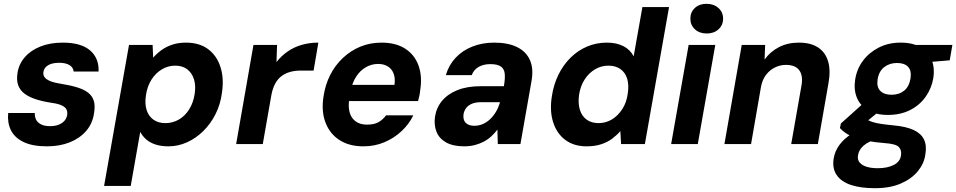

<svg xmlns="http://www.w3.org/2000/svg" viewBox="-20 -757 5025 1009"><path d="M227 12Q150 12 103 -11Q56 -34 37 -73.5Q18 -113 23 -163H163Q162 -144 169.5 -128.5Q177 -113 195.5 -103.5Q214 -94 243 -94Q269 -94 288 -101.5Q307 -109 318.5 -122Q330 -135 333 -152Q336 -174 326.5 -186.5Q317 -199 296 -206.5Q275 -214 243 -218Q199 -225 165 -236.5Q131 -248 108 -265.5Q85 -283 75.5 -309.5Q66 -336 72 -374Q79 -420 110 -456Q141 -492 192 -512.5Q243 -533 310 -533Q406 -533 453.5 -492Q501 -451 498 -381H367Q365 -403 345 -415Q325 -427 291 -427Q254 -427 232.5 -414Q211 -401 208 -378Q206 -364 213.5 -352.5Q221 -341 241 -332Q261 -323 299 -317Q349 -309 385 -298Q421 -287 443 -270Q465 -253 473 -227Q481 -201 474 -161Q466 -107 432.5 -68.5Q399 -30 346.5 -9Q294 12 227 12Z M527 220 658 -521H782L785 -454Q804 -476 829 -494Q854 -512 886 -522.5Q918 -533 957 -533Q1028 -533 1074 -498.5Q1120 -464 1139 -403.5Q1158 -343 1146 -267Q1138 -207 1112 -156Q1086 -105 1047.5 -67.5Q1009 -30 962.5 -9Q916 12 865 12Q828 12 799 3Q770 -6 749.5 -23.5Q729 -41 717 -64L667 220ZM849 -110Q887 -110 919.5 -128.5Q952 -147 974 -182Q996 -217 1003 -263Q1010 -308 999 -341.5Q988 -375 963 -393.5Q938 -412 901 -412Q863 -412 830.5 -392.5Q798 -373 776 -338.5Q754 -304 747 -257Q740 -212 750.5 -179Q761 -146 786.5 -128Q812 -110 849 -110Z M1221 0 1312 -521H1436L1433 -431Q1459 -464 1492.5 -487Q1526 -510 1566.5 -521.5Q1607 -533 1653 -533L1628 -386H1558Q1531 -386 1506.5 -379.5Q1482 -373 1461.5 -358.5Q1441 -344 1427 -319Q1413 -294 1406 -257L1361 0Z M1890 12Q1815 12 1764 -21Q1713 -54 1690.5 -113Q1668 -172 1680 -249Q1689 -311 1715 -362.5Q1741 -414 1782 -452.5Q1823 -491 1874 -512Q1925 -533 1985 -533Q2061 -533 2110.5 -500.5Q2160 -468 2180 -411Q2200 -354 2188 -281Q2187 -268 2184 -254.5Q2181 -241 2177 -226H1775L1790 -311H2053Q2058 -346 2048.5 -370.5Q2039 -395 2018 -408Q1997 -421 1967 -421Q1933 -421 1903 -404Q1873 -387 1851.5 -354Q1830 -321 1821 -270L1816 -241Q1809 -199 1817 -168Q1825 -137 1848.5 -119.5Q1872 -102 1908 -102Q1947 -102 1970 -115.5Q1993 -129 2009 -151H2152Q2130 -105 2090.5 -68Q2051 -31 2000 -9.5Q1949 12 1890 12Z M2420 12Q2360 12 2323.5 -9Q2287 -30 2273.5 -65.5Q2260 -101 2266 -143Q2273 -191 2303 -227Q2333 -263 2384 -283.5Q2435 -304 2507 -304H2628Q2635 -344 2632.5 -369.5Q2630 -395 2612 -407.5Q2594 -420 2557 -420Q2521 -420 2495.5 -405.5Q2470 -391 2459 -362H2323Q2338 -414 2373.5 -452.5Q2409 -491 2461.5 -512Q2514 -533 2577 -533Q2650 -533 2697.5 -509.5Q2745 -486 2765 -441Q2785 -396 2773 -330L2715 0H2596L2594 -76Q2580 -57 2562 -40.5Q2544 -24 2522 -12.5Q2500 -1 2474.5 5.5Q2449 12 2420 12ZM2473 -96Q2496 -96 2517 -105Q2538 -114 2555.5 -130.5Q2573 -147 2586 -169Q2599 -191 2607 -217V-220H2508Q2480 -220 2460.5 -212Q2441 -204 2430 -189.5Q2419 -175 2416 -157Q2412 -127 2427.5 -111.5Q2443 -96 2473 -96Z M3063 12Q2996 12 2951 -21.5Q2906 -55 2887 -114.5Q2868 -174 2880 -250Q2889 -312 2914.5 -364Q2940 -416 2978.5 -454Q3017 -492 3065.5 -512.5Q3114 -533 3169 -533Q3220 -533 3256 -514.5Q3292 -496 3310 -461L3356 -720H3496L3369 0H3244L3240 -68Q3222 -47 3197.5 -28.5Q3173 -10 3139.5 1Q3106 12 3063 12ZM3125 -110Q3164 -110 3196 -129.5Q3228 -149 3250.5 -184Q3273 -219 3279 -265Q3286 -310 3276 -343Q3266 -376 3240.5 -394Q3215 -412 3177 -412Q3140 -412 3107.5 -393Q3075 -374 3052.5 -339.5Q3030 -305 3023 -258Q3017 -213 3027.5 -179.5Q3038 -146 3063.5 -128Q3089 -110 3125 -110Z M3507 0 3599 -521H3739L3647 0ZM3694 -581Q3656 -581 3632 -603Q3608 -625 3608 -659Q3608 -693 3631.5 -715Q3655 -737 3693 -737Q3731 -737 3755.5 -715Q3780 -693 3780 -659Q3780 -625 3756 -603Q3732 -581 3694 -581Z M3787 0 3878 -521H4001L3998 -444Q4027 -485 4073 -509Q4119 -533 4178 -533Q4240 -533 4278.5 -508Q4317 -483 4331.5 -435.5Q4346 -388 4334 -321L4278 0H4138L4192 -308Q4201 -359 4180.5 -387.5Q4160 -416 4110 -416Q4080 -416 4052.5 -402.5Q4025 -389 4005.5 -363.5Q3986 -338 3979 -300L3927 0Z M4578 232Q4503 232 4452 215Q4401 198 4377 163Q4353 128 4361 77Q4367 38 4391 5Q4415 -28 4456 -54Q4497 -80 4552 -98L4596 -28Q4543 -14 4518 8.5Q4493 31 4489 59Q4485 82 4497.5 97Q4510 112 4534.5 119.5Q4559 127 4593 127Q4644 127 4677.5 109.5Q4711 92 4715 59Q4719 31 4703 15Q4687 -1 4629 -5Q4578 -9 4539 -16.5Q4500 -24 4471.5 -34.5Q4443 -45 4424 -58Q4405 -71 4394 -84L4399 -108L4527 -223L4625 -192L4469 -65L4523 -138Q4532 -131 4542 -125.5Q4552 -120 4568 -115Q4584 -110 4610 -106Q4636 -102 4677 -98Q4742 -92 4781 -74Q4820 -56 4835.5 -24.5Q4851 7 4843 54Q4837 101 4804.5 141.5Q4772 182 4715 207Q4658 232 4578 232ZM4646 -153Q4583 -153 4541.5 -177.5Q4500 -202 4483 -244Q4466 -286 4474 -338Q4482 -393 4514.5 -437Q4547 -481 4598 -507Q4649 -533 4713 -533Q4777 -533 4818 -508.5Q4859 -484 4876 -442Q4893 -400 4885 -348Q4876 -293 4844.5 -248.5Q4813 -204 4762.5 -178.5Q4712 -153 4646 -153ZM4665 -259Q4705 -259 4731.5 -280.5Q4758 -302 4765 -345Q4771 -386 4752 -406Q4733 -426 4694 -426Q4655 -426 4627 -404.5Q4599 -383 4592 -340Q4586 -299 4606.5 -279Q4627 -259 4665 -259ZM4782 -424 4777 -521H4985L4971 -440Z"/></svg>

Font: DM Sans 10pt ExtraBold
Style: Italic
Weight: 800
Italic angle: -10°
Version: Version 4.004;gftools[0.9.30]